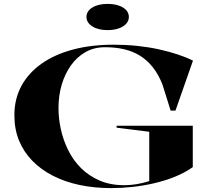

<svg xmlns="http://www.w3.org/2000/svg" viewBox="-20 -953 1084 988"><path d="M580 -296V-306H972V-93Q931 -64 880 -43.5Q829 -23 773 -10Q717 3 660.5 9Q604 15 552 15Q466 15 390 -1Q314 -17 252.5 -48.5Q191 -80 146.5 -125.5Q102 -171 78 -229.5Q54 -288 54 -360Q54 -443 89.5 -509.5Q125 -576 192 -624Q259 -672 353.5 -697.5Q448 -723 565 -723Q627 -723 685 -717Q743 -711 796 -699.5Q849 -688 894 -673Q939 -658 973 -641L883 -384H858L816 -518Q796 -569 767 -606Q738 -643 701 -666Q664 -689 619 -699.5Q574 -710 521 -710Q464 -710 420 -685Q376 -660 345 -616.5Q314 -573 297.5 -517Q281 -461 281 -397Q281 -344 293 -288.5Q305 -233 330.5 -181Q356 -129 396.5 -88.5Q437 -48 492.5 -24Q548 0 620 0Q649 0 681 -5Q713 -10 748 -21V-275ZM534 -933Q582 -933 612.5 -914.5Q643 -896 643 -866Q643 -836 612.5 -817Q582 -798 534 -798Q486 -798 455.5 -817Q425 -836 425 -866Q425 -896 455.5 -914.5Q486 -933 534 -933Z"/></svg>

Font: Kalnia SemiExpanded Medium
Style: Regular
Weight: 500
Width: 6
Designer: Frida Medrano
Foundry: Frida Medrano
Version: Version 1.105